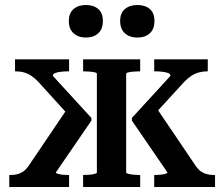

<svg xmlns="http://www.w3.org/2000/svg" viewBox="-20 -747 896 767"><path d="M391 -663Q391 -631 372.5 -614Q354 -597 323 -597Q293 -597 274 -614Q255 -631 255 -663Q255 -695 274 -711Q293 -727 323 -727Q354 -727 372.5 -711Q391 -695 391 -663ZM597 -663Q597 -631 578.5 -614Q560 -597 529 -597Q498 -597 479 -614Q460 -631 460 -663Q460 -695 479 -711Q498 -727 529 -727Q560 -727 578.5 -711Q597 -695 597 -663ZM839 0H596V-48H599Q609 -48 620.5 -49Q632 -50 640.5 -52.5Q649 -55 649 -58L507 -265V-276L661 -444Q661 -452 651 -455.5Q641 -459 627 -460.5Q613 -462 601 -462H596V-510H810V-462H807Q790 -462 774 -457.5Q758 -453 743.5 -443.5Q729 -434 715 -419L585 -277L599 -325L764 -81Q774 -68 784.5 -61Q795 -54 807.5 -51Q820 -48 834 -48H839ZM17 0V-48H22Q37 -48 49 -51Q61 -54 71.5 -61Q82 -68 92 -81L257 -325L263 -277L134 -419Q120 -434 106 -443.5Q92 -453 76.5 -457.5Q61 -462 43 -462H40V-510H256V-462H251Q239 -462 225 -460.5Q211 -459 201 -455.5Q191 -452 191 -444L345 -276V-265L203 -58Q203 -55 211.5 -52.5Q220 -50 231.5 -49Q243 -48 253 -48H256V0ZM312 -462V-510H540V-462H537Q527 -462 514.5 -461Q502 -460 493 -458Q484 -456 484 -452V-58Q484 -55 493 -52.5Q502 -50 514.5 -49Q527 -48 537 -48H540V0H312V-48H315Q325 -48 337.5 -49Q350 -50 358.5 -52.5Q367 -55 367 -57V-452Q367 -456 358.5 -458Q350 -460 337.5 -461Q325 -462 315 -462Z"/></svg>

Font: Roboto Serif 28pt Condensed Medium
Style: Regular
Weight: 500
Width: 3
Designer: Greg Gazdowicz
Foundry: Commercial Type
Version: Version 1.008